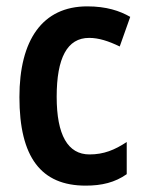

<svg xmlns="http://www.w3.org/2000/svg" viewBox="-20 -573 455 603"><path d="M249 10C300 10 341 0 378 -26V-127C340 -102 306 -88 261 -88C193 -88 158 -149 158 -269C158 -391 191 -454 260 -454C290 -454 321 -444 356 -427L389 -520C356 -539 314 -553 254 -553C113 -553 41 -447 41 -268C41 -79 109 10 249 10Z"/></svg>

Font: Noto Sans Tamil Condensed SemiBold
Style: Regular
Weight: 600
Width: 3
Designer: Jelle Bosma - Monotype Design Team
Foundry: Monotype Imaging Inc.
Version: Version 2.004